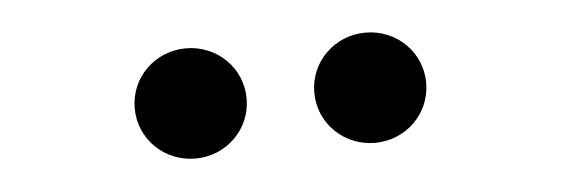

<svg xmlns="http://www.w3.org/2000/svg" viewBox="-26 -698 669 229"><g transform="rotate(-5 308.5 -584.0)"><path d="M349 -584C349 -547 379 -518 416 -518C453 -518 483 -547 483 -584C483 -621 453 -650 416 -650C379 -650 349 -621 349 -584ZM134 -584C134 -547 164 -518 201 -518C238 -518 268 -547 268 -584C268 -621 238 -650 201 -650C164 -650 134 -621 134 -584Z"/></g></svg>

Font: Charger Monospace
Style: Regular
Weight: 400
Designer: Jasper
Foundry: Cannot Into Space Fonts
Version: Version 0.980